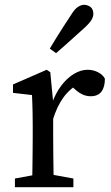

<svg xmlns="http://www.w3.org/2000/svg" viewBox="-20 -778 463 798"><path d="M42 0V-36L151 -56H176L285 -36V0ZM113 0Q114 -23 114.5 -60.5Q115 -98 115.5 -138.5Q116 -179 116 -210V-258Q116 -286 115.5 -306.5Q115 -327 114.5 -345Q114 -363 113 -383L34 -392V-427L174 -488L189 -478L201 -353V-351V-210Q201 -179 201.5 -138.5Q202 -98 202.5 -60.5Q203 -23 204 0ZM199 -278 184 -346H195Q211 -391 235 -422.5Q259 -454 287.5 -471Q316 -488 344 -488Q367 -488 387 -478Q407 -468 416 -451Q416 -416 401.5 -397Q387 -378 357 -378Q340 -378 325 -384.5Q310 -391 296 -403L269 -427L318 -436Q272 -412 244 -373.5Q216 -335 199 -278ZM187 -576Q201 -600 215.5 -623Q230 -646 245 -669.5Q260 -693 276 -717Q290 -740 303.5 -749Q317 -758 330 -758Q344 -758 356 -749Q368 -740 368 -720Q368 -710 361.5 -697.5Q355 -685 334 -665Q314 -647 294 -629Q274 -611 254 -593Q234 -575 213 -557Z"/></svg>

Font: Source Serif 4 Variable
Style: Regular
Weight: 400
Designer: Frank Grießhammer
Foundry: Adobe
Version: Version 4.005;hotconv 1.1.0;makeotfexe 2.6.0